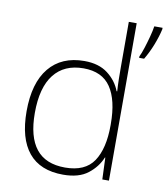

<svg xmlns="http://www.w3.org/2000/svg" viewBox="-85 -925 797 913"><g transform="rotate(10 313.0 -468.0)"><path d="M281 -83Q170 -83 114 -151Q58 -219 58 -350Q58 -487 118 -560Q178 -633 288 -633Q358 -633 401.5 -599.5Q445 -566 463 -518H466Q464 -547 463.5 -577.5Q463 -608 463 -637V-853H501V-93H469L465 -198H463Q444 -151 400.5 -117Q357 -83 281 -83ZM284 -118Q381 -118 422 -179.5Q463 -241 463 -353V-359Q463 -475 421.5 -536.5Q380 -598 290 -598Q197 -598 147.5 -535Q98 -472 98 -349Q98 -234 144 -176Q190 -118 284 -118ZM626 -846Q618 -810 602 -769Q586 -728 565 -693H541V-700Q549 -716 558 -744Q567 -772 575 -802Q583 -832 586 -853H626Z"/></g></svg>

Font: Noto Sans Kannada UI ExtraLight
Style: Regular
Weight: 200
Designer: Jelle Bosma - Monotype Design Team
Foundry: Monotype Imaging Inc.
Version: Version 2.005; ttfautohint (v1.8.4.7-5d5b)